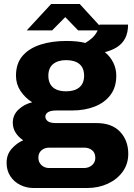

<svg xmlns="http://www.w3.org/2000/svg" viewBox="-20 -744 672 961"><path d="M147 197Q112 197 81 181.5Q50 166 31.5 137.5Q13 109 13 71Q13 29 38.5 0.5Q64 -28 96 -42Q73 -57 58.5 -79.5Q44 -102 44 -130Q44 -169 73 -196Q102 -223 141 -232Q105 -255 82.5 -289Q60 -323 60 -365Q60 -426 92.5 -464Q125 -502 182 -520.5Q239 -539 312 -539Q341 -539 364.5 -536.5Q388 -534 407 -529Q447 -553 462 -579Q477 -605 478 -621H621Q621 -581 607 -553.5Q593 -526 567 -509Q541 -492 505 -483Q532 -461 547 -430.5Q562 -400 562 -365Q562 -308 533.5 -269.5Q505 -231 455 -211Q405 -191 340 -191H262Q234 -191 220.5 -182.5Q207 -174 207 -160Q207 -147 219 -137.5Q231 -128 260 -128H463Q540 -128 581 -84.5Q622 -41 622 26Q622 77 594 115.5Q566 154 519.5 175.5Q473 197 416 197ZM226 97H399Q416 97 429 90.5Q442 84 449.5 72.5Q457 61 457 46Q457 21 441 8Q425 -5 402 -5H226Q203 -5 187.5 8.5Q172 22 172 45Q172 68 187.5 82.5Q203 97 226 97ZM311 -287Q354 -287 377.5 -307Q401 -327 401 -365Q401 -404 377.5 -423.5Q354 -443 311 -443Q270 -443 246 -423.5Q222 -404 222 -365Q222 -340 232 -322.5Q242 -305 262 -296Q282 -287 311 -287ZM114 -592 236 -724H379L500 -592H371L278 -688L335 -687L241 -592Z"/></svg>

Font: Archivo SemiBold ExtraBold
Style: Regular
Weight: 800
Version: Version 2.001